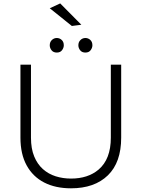

<svg xmlns="http://www.w3.org/2000/svg" viewBox="-20 -1068 808 1094"><path d="M384.5 5Q296 5 231.5 -28.2Q167 -61.5 131.8 -125.8Q96.5 -190 96.5 -283.5V-699.5H156.5V-283.5Q156.5 -221 174.8 -176.8Q193 -132.5 224.5 -104.5Q256 -76.5 297.2 -63.5Q338.5 -50.5 384.5 -50.5Q481 -50.5 541.5 -101.5Q611.5 -161 611.5 -283.5V-699.5H670.5V-283.5Q670.5 -142.5 594.5 -68.8Q518.5 5 384.5 5ZM303.5 -768.5Q284 -768.5 273.8 -781.5Q263.5 -794.5 263.5 -810Q263.5 -828.5 275.5 -840Q287.5 -851.5 303.5 -851.5Q319.5 -851.5 331.5 -840.5Q343.5 -829.5 343.5 -810Q343.5 -795.5 333.5 -782Q323.5 -768.5 303.5 -768.5ZM466.5 -768.5Q447 -768.5 436.8 -781.5Q426.5 -794.5 426.5 -810Q426.5 -828.5 438.5 -840Q450.5 -851.5 466.5 -851.5Q482.5 -851.5 494.5 -840.5Q506.5 -829.5 506.5 -810Q506.5 -795.5 496.5 -782Q486.5 -768.5 466.5 -768.5ZM389.5 -920 263.5 -1021 323 -1048.5 443.5 -927Z"/></svg>

Font: Argentum Novus Light
Style: Regular
Weight: 300
Designer: Julieta Ulanovsky (font) & Cristiano Sobral (main changes)
Foundry: Julieta Ulanovsky (font) & Cristiano Sobral (main changes)
Version: Version 3.00;November 27, 2020;FontCreator 13.0.0.2655 64-bi